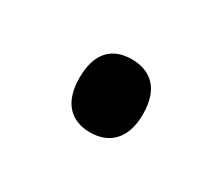

<svg xmlns="http://www.w3.org/2000/svg" viewBox="-43 -199 342 296"><g transform="rotate(30 128.5 -51.0)"><path d="M72 -51C72 -7 94 14 128 14C161 14 185 -6 185 -51C185 -97 161 -116 128 -116C93 -116 72 -95 72 -51Z"/></g></svg>

Font: Noto Sans Bengali Condensed
Style: Regular
Weight: 400
Width: 3
Designer: Jelle Bosma - Monotype Design Team
Foundry: Monotype Imaging Inc.
Version: Version 2.003